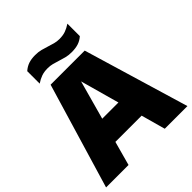

<svg xmlns="http://www.w3.org/2000/svg" viewBox="-252 -1110 1270 1270"><g transform="rotate(-45 382.5 -475.5)"><path d="M2 0 223 -740H542L763 0H551L504 -169.5H258.5L212 0ZM305.5 -339.5H457L381 -613ZM474 -793Q445 -793 420.5 -799.2Q396 -805.5 373 -813Q352 -820 330.8 -825.5Q309.5 -831 286 -831Q252.5 -831 227.8 -822.2Q203 -813.5 177 -796V-912.5Q199.5 -932.5 226 -941.8Q252.5 -951 290 -951Q319 -951 343.5 -944.5Q368 -938 391 -930.5Q412 -923.5 433.5 -917.8Q455 -912 478 -912Q511.5 -912 536.2 -920.8Q561 -929.5 587 -947V-830.5Q564.5 -810.5 538 -801.8Q511.5 -793 474 -793Z"/></g></svg>

Font: Encode Sans Black
Style: Regular
Weight: 900
Designer: Multiple Designers
Foundry: Impallari Type
Version: Version 3.002; ttfautohint (v1.8.3) -l 8 -r 50 -G 200 -x 14 